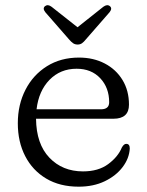

<svg xmlns="http://www.w3.org/2000/svg" viewBox="-20 -691 551 722"><path d="M465 -297.5Q465 -244.5 406.5 -244.5H115.5Q116.5 -149.5 165.8 -98Q215 -46.5 292 -46.5Q350 -46.5 387 -74Q424 -101.5 438 -136Q446 -150.5 455 -150Q468 -150 468 -132.5Q466 -95.5 441.2 -62.8Q416.5 -30 374 -9.5Q331.5 11 276 11Q205 11 153.8 -19.5Q102.5 -50 74.8 -103.8Q47 -157.5 47 -227.5Q47 -297.5 75.8 -353.5Q104.5 -409.5 156.5 -442Q208.5 -474.5 277 -474.5Q331.5 -474.5 374 -452.2Q416.5 -430 440.8 -390Q465 -350 465 -297.5ZM268 -432.5Q207 -432.5 166.2 -390.8Q125.5 -349 117.5 -280H359.5Q390.5 -280 390.5 -306.5Q390.5 -361 357 -396.8Q323.5 -432.5 268 -432.5ZM303 -543Q295.5 -533.5 288.5 -528.5Q281.5 -523.5 272 -523.5Q262 -523.5 254.8 -528.5Q247.5 -533.5 239.5 -543L150.5 -645Q139 -659.5 149.5 -668Q160 -676 174 -665.5L271.5 -588.5L368.5 -665.5Q383 -676 393 -668Q403.5 -659.5 392 -645Z"/></svg>

Font: Fraunces 9pt S100 Light
Style: Regular
Weight: 300
Version: Version 1.000; ttfautohint (v1.8.3)